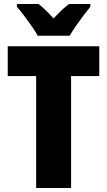

<svg xmlns="http://www.w3.org/2000/svg" viewBox="-20 -947 539 967"><path d="M338 0H162V-564H19V-714H480V-564H338ZM170 -767Q160 -786 140.5 -814Q121 -842 100.5 -869Q80 -896 65 -913V-927H174Q192 -913 210 -895.5Q228 -878 250 -854Q272 -878 291 -896Q310 -914 328 -927H435V-913Q420 -895 400 -868.5Q380 -842 361.5 -815Q343 -788 331 -767Z"/></svg>

Font: Noto Sans Lao UI Cond Blk
Style: Regular
Weight: 900
Width: 3
Designer: Monotype Design Team
Foundry: Monotype Imaging Inc.
Version: Version 2.000; ttfautohint (v1.8.4.7-5d5b)